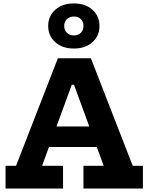

<svg xmlns="http://www.w3.org/2000/svg" viewBox="-20 -1098 865 1118"><path d="M618.6 -361.5V-242.1H199.2V-361.5ZM752.8 -132.5H812.2V0H465.9V-132.5H583.8L380.5 -687.3L456.3 -604.5H358.3L428.3 -687.3L225 -132.5H347.1V0H12.3V-132.5H73.5L317 -758.9H509.2ZM410 -815.4Q342.8 -815.4 301.7 -852.5Q260.6 -889.7 260.6 -946.7Q260.6 -1004 301.7 -1041Q342.8 -1078 410 -1078Q477.5 -1078 518.4 -1041Q559.3 -1004 559.3 -946.7Q559.3 -889.7 518.4 -852.5Q477.5 -815.4 410 -815.4ZM410 -891.6Q435.4 -891.6 450.7 -907.1Q466.1 -922.6 466.1 -946.7Q466.1 -971.6 450.7 -986.7Q435.4 -1001.8 410 -1001.8Q385.1 -1001.8 369.5 -986.7Q353.8 -971.6 353.8 -946.7Q353.8 -922.6 369.5 -907.1Q385.1 -891.6 410 -891.6Z"/></svg>

Font: Hepta Slab ExtraLight
Style: Regular
Weight: 200
Designer: Michael LaGattuta
Foundry: Michael LaGattuta
Version: Version 1.100